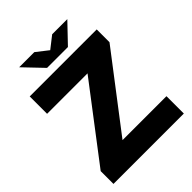

<svg xmlns="http://www.w3.org/2000/svg" viewBox="-238 -972 1094 1094"><g transform="rotate(-45 308.5 -425.0)"><path d="M25 0V-103L366 -550H40V-690H580V-587L238 -140H592V0ZM234 -735 381 -850H503L393 -735ZM225 -735 115 -850H237L384 -735Z"/></g></svg>

Font: Radio Canada Big
Style: Regular
Weight: 400
Designer: Étienne Aubert Bonn
Foundry: Coppers and Brasses
Version: Version 1.001